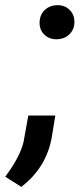

<svg xmlns="http://www.w3.org/2000/svg" viewBox="-70 -560 325 740"><path d="M82.5 -471.7Q82.5 -501.5 101.3 -520.3Q120.1 -539.1 149.4 -540Q178.2 -541 197.5 -522.7Q216.8 -504.4 216.8 -475.6Q216.8 -447.3 198.2 -428.5Q179.7 -409.7 149.9 -408.7Q121.1 -407.7 101.8 -425.8Q82.5 -443.8 82.5 -471.7ZM12.2 160.2 -49.8 121.1Q7.8 43.9 21 -14.2L39.1 -114.7H143.1L130.4 -36.1Q110.8 84.5 12.2 160.2Z"/></svg>

Font: RobotoDraft Medium
Style: Italic
Weight: 500
Italic angle: -12°
Version: Version 2.001152; 2014